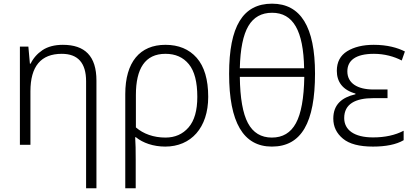

<svg xmlns="http://www.w3.org/2000/svg" viewBox="-20 -785 2246 1041"><path d="M502.9 235.8V-348.1C502.9 -481.4 439.9 -542 320.8 -542C276.4 -542 239.3 -532.2 210.4 -513.2C181.6 -493.7 160.2 -469.2 146 -439.9H142.1L133.8 -532.2H87.9V0H145V-290C145 -425.3 201.7 -493.2 314.9 -493.2C402.8 -493.2 446.8 -443.4 446.8 -344.2V235.8Z M715.8 235.8V80.1C715.8 31.7 715.3 -7.8 712.9 -41H716.8C754.4 -10.3 811 9.8 876 9.8C1015.6 9.8 1108.9 -92.3 1108.9 -259.8C1108.9 -354 1087.9 -424.3 1046.4 -471.7C1004.9 -518.6 948.2 -542 877 -542C738.3 -542 659.2 -448.2 659.2 -274.9V235.8ZM877 -39.1C813 -39.1 757.3 -59.1 716.8 -94.2V-270C716.8 -412.6 766.1 -493.2 877 -493.2C931.2 -493.2 973.1 -474.6 1003.9 -437C1034.7 -399.4 1049.8 -340.3 1049.8 -259.8C1049.8 -186 1034.2 -130.9 1002.4 -94.2C970.7 -57.6 929.2 -39.1 877 -39.1Z M1454.1 9.8C1614.3 9.8 1688 -120.6 1688 -386.2C1688 -638.7 1610.4 -765.1 1455.1 -765.1C1296.4 -765.1 1222.2 -641.1 1222.2 -384.8C1222.2 -121.6 1299.3 9.8 1454.1 9.8ZM1280.3 -415C1282.7 -519.5 1298.3 -595.7 1326.7 -644C1355 -691.9 1397.9 -715.8 1455.1 -715.8C1569.8 -715.8 1625 -618.7 1628.9 -415ZM1454.1 -39.1C1395.5 -39.1 1352.1 -65.4 1324.2 -117.7C1296.4 -169.9 1281.7 -253.4 1280.3 -368.2H1629.9C1627.9 -252.4 1612.8 -168.9 1584.5 -117.2C1556.2 -64.9 1512.7 -39.1 1454.1 -39.1Z M2002.4 9.8C2070.3 9.8 2127.9 -1 2168.5 -24.9V-76.2C2123 -52.2 2067.4 -40 2002.4 -40C1899.4 -40 1846.2 -81.1 1846.2 -145C1846.2 -221.2 1906.7 -252.9 2004.4 -252.9H2081.1V-299.8H2004.4C1918 -299.8 1863.3 -334 1863.3 -397.9C1863.3 -456.5 1907.2 -493.2 2007.3 -493.2C2064.5 -493.2 2117.2 -478.5 2158.2 -457L2175.3 -505.9C2136.2 -525.9 2080.6 -542 2006.3 -542C1947.8 -542 1899.9 -530.3 1862.3 -507.3C1824.7 -483.9 1806.2 -448.2 1806.2 -400.9C1806.2 -340.8 1838.4 -296.9 1907.2 -277.8V-273.9C1833.5 -256.8 1787.1 -218.3 1787.1 -142.1C1787.1 -98.1 1804.7 -62 1839.4 -33.2C1874 -4.4 1928.2 9.8 2002.4 9.8Z"/></svg>

Font: Noto Reveo Sans
Style: Regular
Weight: 300
Designer: Monotype Design Team
Foundry: Monotype Imaging Inc.
Version: Version 2.007